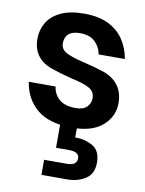

<svg xmlns="http://www.w3.org/2000/svg" viewBox="-91 -625 722 953"><g transform="rotate(10 270.5 -148.5)"><path d="M43 0ZM43 0ZM295 7Q178 7 117 -44Q56 -95 43 -180H178Q183 -141 211.5 -116.5Q240 -92 295 -92Q333 -92 351 -110.5Q369 -129 369 -155Q369 -187 341 -203.5Q313 -220 247 -234Q187 -249 142 -265Q48 -300 48 -399Q48 -443 70 -480Q92 -517 138 -539Q184 -561 255 -561Q329 -561 378.5 -536.5Q428 -512 456 -469.5Q484 -427 493 -374H361Q354 -412 327.5 -437Q301 -462 252 -462Q178 -462 176 -399Q176 -368 204.5 -352.5Q233 -337 295 -322.5Q357 -308 404 -292Q500 -254 500 -152Q500 -86 448 -39.5Q396 7 295 7ZM314 264H185V188H299Q350 188 350 152Q350 119 299 119H233V-7H318V52Q370 52 408 75Q446 98 446 157Q446 213 407 238.5Q368 264 314 264Z"/></g></svg>

Font: Ulagadi Sans SemiBold
Style: Regular
Weight: 600
Designer: Ninad Kale (Devanagari), Jonny Pinhorn (Latin)
Foundry: Indian Type Foundry
Version: Version 3.01;March 29, 2020;FontCreator 12.0.0.2522 64-bit; 